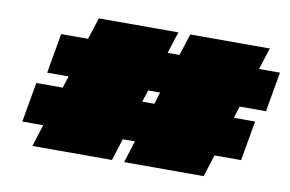

<svg xmlns="http://www.w3.org/2000/svg" viewBox="-61 -628 1105 732"><g transform="rotate(10 491.5 -261.5)"><path d="M102 0 129 -85H48L75 -239H177L192 -285H109L136 -439H240L267 -523H575L548 -439H594L621 -523H929L902 -439H983L956 -285H854L840 -239H922L895 -85H792L765 0H457L484 -85H437L410 0ZM485 -239H532L546 -285H500Z"/></g></svg>

Font: Tomorrow Black
Style: Italic
Weight: 900
Italic angle: -10°
Designer: Tony de Marco, Monica Rizzolli
Foundry: Just in Type
Version: Version 2.002